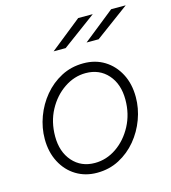

<svg xmlns="http://www.w3.org/2000/svg" viewBox="-106 -781 782 878"><g transform="rotate(-15 285.0 -342.0)"><path d="M246 11Q191 11 147.5 -15.5Q104 -42 79 -90Q54 -138 54 -200Q54 -253 73 -304.5Q92 -356 126.5 -397.5Q161 -439 208.5 -464Q256 -489 314 -489Q370 -489 413 -462.5Q456 -436 481 -388.5Q506 -341 506 -278Q506 -225 487 -173.5Q468 -122 433.5 -80.5Q399 -39 351.5 -14Q304 11 246 11ZM248 -35Q303 -35 350.5 -67.5Q398 -100 427.5 -155.5Q457 -211 457 -279Q457 -353 417 -398Q377 -443 312 -443Q258 -443 210 -410.5Q162 -378 132.5 -323Q103 -268 103 -199Q103 -126 143 -80.5Q183 -35 248 -35ZM345 -695H414L254 -577H197ZM501 -695H570L410 -577H353Z"/></g></svg>

Font: Red Hat Text
Style: Italic
Weight: 300
Italic angle: -12°
Designer: Pentagram, MCKL
Foundry: Pentagram, MCKL
Version: Version 1.023